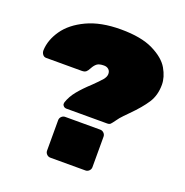

<svg xmlns="http://www.w3.org/2000/svg" viewBox="-127 -826 908 942"><g transform="rotate(20 326.5 -355.0)"><path d="M527 -339Q521 -333 503.5 -315Q486 -297 476 -282Q463 -264 457.5 -258.5Q452 -253 440 -253H226Q219 -253 213 -258.5Q207 -264 207 -271Q207 -276 208 -279Q219 -312 243.5 -342Q268 -372 305 -406Q336 -436 349.5 -452Q363 -468 363 -483Q363 -498 353.5 -506.5Q344 -515 329 -515Q304 -515 292.5 -506Q281 -497 272 -480Q265 -466 257.5 -459.5Q250 -453 235 -453H49Q38 -453 31 -462Q24 -471 24 -483V-484Q26 -538 62 -590Q98 -642 170 -676Q242 -710 347 -710Q453 -710 516 -679Q579 -648 603.5 -605.5Q628 -563 628 -523Q628 -468 602 -428Q576 -388 527 -339ZM446 -186V-27Q446 -16 438 -8Q430 0 419 0H236Q225 0 217 -8Q209 -16 209 -27V-186Q209 -197 217 -205Q225 -213 236 -213H419Q430 -213 438 -205Q446 -197 446 -186Z"/></g></svg>

Font: Rubik
Style: Regular
Weight: 900
Designer: Hubert & Fischer
Foundry: Hubert & Fischer
Version: Version 1.100